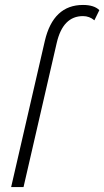

<svg xmlns="http://www.w3.org/2000/svg" viewBox="-20 -755 421 775"><path d="M25 0 161 -590Q195 -735 315 -735Q360 -735 381 -714L361 -673Q341 -690 315 -690Q234 -690 209 -582L75 0Z"/></svg>

Font: Elaine Sans Light
Style: Italic
Weight: 300
Italic angle: -13°
Designer: Wei Huang
Foundry: Wei Huang
Version: Version 2.001;December 24, 2019;FontCreator 12.0.0.2547 64-b